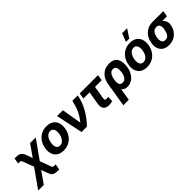

<svg xmlns="http://www.w3.org/2000/svg" viewBox="165 -2124 3666 3666"><g transform="rotate(-45 1998.5 -291.0)"><path d="M-59.3 204.1 270.4 -261.3H325.9L436.4 41.4Q444.4 62.9 450.8 72.9Q457.2 82.8 467.5 85.4Q477.8 87.9 497.4 87.9H530L510.4 204.1H478.2Q426.9 204.1 394.7 195.3Q362.5 186.4 342.4 162.9Q322.3 139.5 306.2 96.3L259.9 -33.6L92.9 204.1ZM238.6 -91.4 129.6 -381.8Q120.8 -405.5 114.6 -415.9Q108.4 -426.3 98.6 -428.8Q88.8 -431.2 68.1 -431.1H35.8L55.4 -547.9H87.6Q139 -548 170.9 -538.4Q202.9 -528.7 223.2 -504.8Q243.6 -480.9 259.5 -437.3L306.9 -309L473.7 -545.9H625.3L303 -91.4Z M830.7 10.5Q747.1 10.4 692.3 -25.2Q637.6 -60.8 615.5 -124.6Q593.5 -188.3 607.4 -273Q621.1 -357 663.6 -419.9Q706.1 -482.7 771.7 -517.7Q837.3 -552.7 919.7 -552.7Q1002.8 -552.7 1057.5 -517.1Q1112.1 -481.5 1134.4 -417.6Q1156.7 -353.7 1142.6 -268.8Q1129.1 -185.2 1086.4 -122.3Q1043.7 -59.5 978.3 -24.6Q912.9 10.4 830.7 10.5ZM845.7 -106.2Q884 -106.4 913.6 -128.2Q943.2 -150 962.8 -187.8Q982.4 -225.7 990 -273.6Q997.9 -320.9 991.3 -357.9Q984.7 -394.8 963.2 -416.1Q941.7 -437.4 904.3 -437.1Q866.2 -437.4 836.4 -415.4Q806.5 -393.5 787.1 -355.5Q767.6 -317.6 760 -269.3Q752.1 -222.6 758.4 -185.6Q764.8 -148.6 786.6 -127.5Q808.3 -106.4 845.7 -106.2Z M1316.6 0 1201.8 -545.9H1359.2L1426 -148.4H1431.8Q1472.8 -201.4 1501.5 -248Q1530.3 -294.6 1550.5 -340.4Q1570.7 -386.2 1585.4 -436.2Q1600.1 -486.1 1612.9 -545.9H1760.2Q1733.3 -401.6 1656.5 -260.9Q1579.8 -120.2 1460.2 0Z M2307.3 -545.9 2287.6 -427.3H1793.3L1813 -545.9ZM1980.2 -545.9H2126.9L2064.4 -165.2Q2061 -144.1 2064.6 -132.2Q2068.2 -120.3 2077.9 -115.4Q2087.6 -110.5 2102.1 -110.4Q2118.6 -110.5 2129.1 -112.7Q2139.6 -114.9 2151.9 -117.8L2148.5 -5.7Q2124.8 3.6 2102.8 6.7Q2080.8 9.8 2051.9 9.8Q1974.4 9.8 1938.5 -33.7Q1902.6 -77.2 1917.1 -166.6Z M2242.3 203.1 2322.6 -288.5Q2336.8 -374.2 2376.9 -433.2Q2416.9 -492.1 2477.5 -522.4Q2538.2 -552.7 2613.4 -552.7Q2680.6 -552.7 2723.2 -530.4Q2765.8 -508.1 2788 -468.7Q2810.2 -429.2 2814.9 -377.4Q2819.7 -325.6 2811.4 -266.8L2810.4 -257Q2796.9 -176.9 2761 -116.8Q2725.1 -56.8 2671.4 -23.5Q2617.7 9.8 2549.9 9.8Q2486.2 9.8 2452.5 -20.8Q2418.8 -51.5 2405.9 -106.2Q2393 -160.9 2392.1 -233L2464.2 -257.8Q2459.8 -233 2459.8 -207.1Q2459.8 -181.2 2466.9 -159.3Q2474.1 -137.3 2491.5 -123.9Q2508.8 -110.5 2539.4 -110.5Q2578.7 -110.5 2603.9 -132.3Q2629 -154 2643.3 -187.7Q2657.5 -221.5 2663.2 -257L2664.6 -266.8Q2671 -310.4 2667.3 -347.1Q2663.7 -383.7 2645.4 -405.7Q2627.1 -427.7 2589 -427.7Q2553.7 -427.7 2528.8 -406.7Q2503.9 -385.7 2488.8 -350.8Q2473.6 -315.9 2466.9 -274.2L2389.6 203.1Z M3082.6 10.5Q2999 10.4 2944.3 -25.2Q2889.6 -60.8 2867.5 -124.6Q2845.4 -188.3 2859.4 -273Q2873 -357 2915.5 -419.9Q2958 -482.7 3023.6 -517.7Q3089.3 -552.7 3171.7 -552.7Q3254.8 -552.7 3309.4 -517.1Q3364.1 -481.5 3386.4 -417.6Q3408.7 -353.7 3394.5 -268.8Q3381.1 -185.2 3338.3 -122.3Q3295.6 -59.5 3230.2 -24.6Q3164.8 10.4 3082.6 10.5ZM3097.7 -106.2Q3135.9 -106.4 3165.5 -128.2Q3195.1 -150 3214.7 -187.8Q3234.4 -225.7 3242 -273.6Q3249.9 -320.9 3243.3 -357.9Q3236.6 -394.8 3215.1 -416.1Q3193.7 -437.4 3156.2 -437.1Q3118.2 -437.4 3088.3 -415.4Q3058.5 -393.5 3039 -355.5Q3019.5 -317.6 3011.9 -269.3Q3004 -222.6 3010.4 -185.6Q3016.8 -148.6 3038.5 -127.5Q3060.3 -106.4 3097.7 -106.2ZM3132.4 -617 3198.2 -785.9H3333L3221.5 -617Z M3461.3 -258.8 3464.3 -269.5Q3476.5 -343.4 3515.8 -401.8Q3555.2 -460.3 3618.2 -494.3Q3681.2 -528.3 3763.7 -528.3Q3773.8 -521.9 3781.8 -505.7Q3789.7 -489.6 3804.1 -472.8Q3818.4 -456 3847.3 -446.5Q3883.8 -433.9 3914.1 -404.7Q3944.3 -375.5 3959.7 -335.3Q3975.1 -295.1 3967 -249L3965.6 -238.3Q3954.5 -168.7 3916 -112.4Q3877.4 -56.1 3816.5 -23.1Q3755.5 9.8 3675.8 9.8Q3592.9 9.8 3540.9 -25.5Q3489 -60.7 3468.9 -121.5Q3448.8 -182.3 3461.3 -258.8ZM3614.1 -269.5 3611.1 -258.8Q3604.6 -217.5 3609.1 -183.5Q3613.7 -149.5 3634.3 -129.4Q3654.9 -109.4 3695.5 -109.4Q3732.4 -109.4 3757.3 -129.4Q3782.1 -149.5 3796.9 -183.5Q3811.6 -217.5 3818.2 -258.8L3821.1 -269.5Q3827.4 -307.5 3823.3 -339.3Q3819.1 -371.1 3800.5 -390.3Q3781.9 -409.5 3744.5 -409.2Q3705.3 -409.5 3678.4 -390.3Q3651.6 -371.1 3636 -339.3Q3620.4 -307.5 3614.1 -269.5ZM4052.5 -528.3 4032.8 -409.2H3744.5L3763.7 -528.3Z"/></g></svg>

Font: Inter Tight
Style: Italic
Weight: 400
Italic angle: -9.39999°
Designer: Rasmus Andersson
Foundry: rsms
Version: Version 3.002